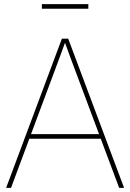

<svg xmlns="http://www.w3.org/2000/svg" viewBox="-20 -916 635 936"><path d="M9.8 0 281.7 -727.5H312.5L585 0H561L471.2 -239.7H123L33.7 0ZM131.3 -262.2H462.9L350.1 -563.5Q336.4 -599.6 323.2 -635.5Q310.1 -671.4 296.9 -707.5Q283.7 -671.4 270.5 -635.5Q257.3 -599.6 243.7 -563.5ZM410.6 -896V-873.5H184.1V-896Z"/></svg>

Font: Inter Display Thin
Style: Regular
Weight: 100
Designer: Rasmus Andersson
Foundry: rsms
Version: Version 4.000;git-a52131595